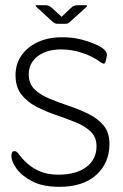

<svg xmlns="http://www.w3.org/2000/svg" viewBox="-20 -711 477 742"><path d="M218 -646 255 -681Q265 -691 280 -691H312Q315 -691 316 -689Q317 -687 315 -685L252 -628Q248 -624 244 -621.5Q240 -619 232 -619H203Q195 -619 191 -621.5Q187 -624 182 -628L120 -685Q117 -687 118 -689Q119 -691 122 -691H155Q169 -691 180 -681ZM24 -108Q24 -127 36 -127Q44 -127 51 -117Q81 -77 118 -56.5Q155 -36 206 -36Q274 -36 313.5 -65.5Q353 -95 353 -146Q353 -181 330.5 -202.5Q308 -224 272 -238.5Q236 -253 196.5 -266.5Q157 -280 121 -298.5Q85 -317 62.5 -346Q40 -375 40 -421Q40 -463 62.5 -496Q85 -529 125.5 -548Q166 -567 220 -567Q262 -567 295.5 -558Q329 -549 357 -536Q376 -527 386 -516Q396 -505 392 -490L388 -473Q386 -465 381 -465Q377 -465 368 -471Q337 -494 297 -507Q257 -520 216 -520Q160 -520 125.5 -493.5Q91 -467 91 -423Q91 -388 113.5 -366Q136 -344 171.5 -329.5Q207 -315 247 -301.5Q287 -288 322.5 -270.5Q358 -253 380.5 -226Q403 -199 403 -155Q403 -81 352 -35Q301 11 210 11Q145 11 104 -10.5Q63 -32 43.5 -60Q24 -88 24 -108Z"/></svg>

Font: Zain Light
Style: Regular
Weight: 300
Designer: Zain,Boutros
Foundry: Mobile Telecommunications Company (Zain), 2024
Version: Version 1.51; ttfautohint (v1.8.4)